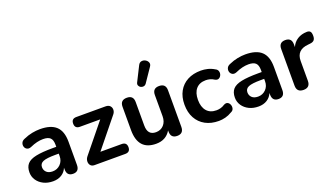

<svg xmlns="http://www.w3.org/2000/svg" viewBox="-69 -1296 3165 1825"><g transform="rotate(-20 1513.5 -383.0)"><path d="M226 10Q172 10 130.5 -10.5Q89 -31 65 -66.5Q41 -102 41 -146Q41 -200 68.5 -231Q96 -262 159 -275Q222 -288 328 -288H364V-310Q364 -358 342 -379Q320 -400 270 -400Q240 -400 208 -392.5Q176 -385 138 -368Q113 -358 95.5 -367.5Q78 -377 72.5 -396Q67 -415 75 -434Q83 -453 108 -463Q153 -483 195 -491Q237 -499 274 -499Q384 -499 437 -449.5Q490 -400 490 -294V-60Q490 8 428 8Q365 8 365 -60V-76Q349 -36 312.5 -13Q276 10 226 10ZM364 -219H329Q241 -219 205.5 -204Q170 -189 170 -152Q170 -121 191.5 -100.5Q213 -80 253 -80Q300 -80 332 -112.5Q364 -145 364 -195Z M646 0Q619 0 605.5 -17.5Q592 -35 594 -59.5Q596 -84 615 -106L846 -390H640Q590 -390 590 -440Q590 -489 640 -489H935Q966 -489 981 -472Q996 -455 994.5 -431Q993 -407 973 -385L742 -100H957Q1008 -100 1008 -50Q1008 0 957 0Z M1367 -560Q1356 -546 1340.5 -544Q1325 -542 1312 -549Q1299 -556 1293 -570Q1287 -584 1296 -601L1370 -748Q1382 -772 1403 -775.5Q1424 -779 1443 -768Q1462 -757 1469 -738Q1476 -719 1461 -698ZM1268 10Q1086 10 1086 -194V-430Q1086 -497 1153 -497Q1219 -497 1219 -430V-192Q1219 -94 1303 -94Q1352 -94 1382.5 -127.5Q1413 -161 1413 -216V-430Q1413 -497 1479 -497Q1546 -497 1546 -430V-60Q1546 8 1481 8Q1416 8 1416 -60V-71Q1368 10 1268 10Z M1902 10Q1824 10 1766.5 -21.5Q1709 -53 1677.5 -110.5Q1646 -168 1646 -247Q1646 -325 1677.5 -381.5Q1709 -438 1766.5 -468.5Q1824 -499 1902 -499Q1934 -499 1968.5 -491Q2003 -483 2036 -463Q2058 -453 2063.5 -433.5Q2069 -414 2061.5 -395.5Q2054 -377 2037.5 -368.5Q2021 -360 1999 -372Q1978 -386 1956.5 -391.5Q1935 -397 1915 -397Q1851 -397 1816.5 -357.5Q1782 -318 1782 -246Q1782 -174 1816.5 -133.5Q1851 -93 1915 -93Q1935 -93 1956.5 -98.5Q1978 -104 1999 -118Q2022 -130 2038 -121.5Q2054 -113 2061 -94Q2068 -75 2062.5 -55.5Q2057 -36 2035 -27Q2002 -7 1968 1.5Q1934 10 1902 10Z M2304 10Q2250 10 2208.5 -10.5Q2167 -31 2143 -66.5Q2119 -102 2119 -146Q2119 -200 2146.5 -231Q2174 -262 2237 -275Q2300 -288 2406 -288H2442V-310Q2442 -358 2420 -379Q2398 -400 2348 -400Q2318 -400 2286 -392.5Q2254 -385 2216 -368Q2191 -358 2173.5 -367.5Q2156 -377 2150.5 -396Q2145 -415 2153 -434Q2161 -453 2186 -463Q2231 -483 2273 -491Q2315 -499 2352 -499Q2462 -499 2515 -449.5Q2568 -400 2568 -294V-60Q2568 8 2506 8Q2443 8 2443 -60V-76Q2427 -36 2390.5 -13Q2354 10 2304 10ZM2442 -219H2407Q2319 -219 2283.5 -204Q2248 -189 2248 -152Q2248 -121 2269.5 -100.5Q2291 -80 2331 -80Q2378 -80 2410 -112.5Q2442 -145 2442 -195Z M2759 8Q2691 8 2691 -60V-430Q2691 -497 2756 -497Q2820 -497 2820 -430V-403Q2839 -448 2879.5 -473.5Q2920 -499 2974 -500Q2997 -501 3008.5 -489Q3020 -477 3020 -446Q3021 -419 3009 -403Q2997 -387 2965 -384L2946 -382Q2826 -372 2826 -260V-60Q2826 8 2759 8Z"/></g></svg>

Font: Chiron GoRound TC SB
Style: Regular
Weight: 500
Designer: Ryoko NISHIZUKA 西塚涼子 (kana, bopomofo & ideographs); Paul D. Hunt (Latin, Greek & Cyrillic); Sandoll Communications 산돌커뮤니
Foundry: Adobe
Version: Version 1.000;hotconv 1.1.1;makeotfexe 2.6.0